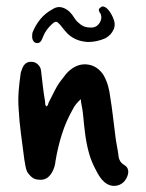

<svg xmlns="http://www.w3.org/2000/svg" viewBox="-20 -579 463 608"><path d="M236 -265Q218 -249 210 -232Q189 -195 176 -154Q163 -113 156 -70Q155 -60 152 -50Q149 -40 144 -32Q129 -7 104 -10Q91 -10 82 -17Q73 -24 66 -35Q62 -44 60.5 -54Q59 -64 57 -74Q52 -114 46.5 -154.5Q41 -195 39 -235Q37 -262 39 -289Q41 -316 45 -343Q45 -348 47 -352.5Q49 -357 50 -361Q59 -386 83 -383Q93 -382 101 -374Q109 -366 110 -355Q113 -331 115.5 -308Q118 -285 122 -262Q123 -258 123 -252.5Q123 -247 126 -242Q131 -244 132 -247.5Q133 -251 134 -254Q144 -274 154 -293.5Q164 -313 177 -329Q183 -337 189 -344.5Q195 -352 203 -358Q229 -379 259 -374.5Q289 -370 308 -341Q317 -325 322 -307.5Q327 -290 329 -272Q334 -242 337.5 -211.5Q341 -181 345 -151Q347 -133 350.5 -115.5Q354 -98 356 -80Q358 -73 361 -68Q364 -63 371 -58Q392 -47 384 -23Q375 2 353 8Q331 14 311 -2Q302 -10 296 -19Q290 -28 285 -38Q269 -67 261 -97Q253 -127 249 -160Q246 -183 244 -207Q242 -231 237 -254Q237 -256 236.5 -258.5Q236 -261 236 -265ZM259 -446Q214 -448 187 -480Q183 -485 178.5 -490.5Q174 -496 170 -501Q163 -509 158.5 -510Q154 -511 146 -504Q136 -495 128.5 -485Q121 -475 116 -462Q116 -461 115.5 -461Q115 -461 115 -459Q108 -440 95 -443Q88 -444 84.5 -451Q81 -458 82 -467Q82 -473 83 -476Q92 -499 107.5 -518Q123 -537 145 -549Q161 -560 178 -555Q195 -550 208 -533Q213 -526 218 -518.5Q223 -511 230 -506Q239 -497 250 -494Q261 -491 274 -492Q288 -494 296 -507.5Q304 -521 299 -534Q299 -536 298.5 -536Q298 -536 298 -536Q294 -541 293 -546Q292 -551 298 -555Q303 -560 309 -558Q315 -556 319 -552Q329 -543 338 -523Q347 -503 340 -486Q336 -477 329.5 -470Q323 -463 314 -458Q287 -446 259 -446Z"/></svg>

Font: Delicious Handrawn
Style: Regular
Weight: 400
Designer: Agung Rohmat
Foundry: Agung Rohmat
Version: Version 1.002; ttfautohint (v1.8.4.7-5d5b);gftools[0.9.27]